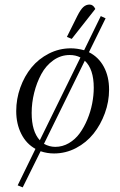

<svg xmlns="http://www.w3.org/2000/svg" viewBox="-20 -663 523 838"><path d="M50.8 -178.2Q50.8 -231 68.6 -280.8Q86.4 -330.6 117.4 -368.4Q148.4 -406.2 193.4 -429.2Q238.3 -452.1 289.1 -452.1Q316.4 -452.1 347.2 -443.8L419.9 -592.8L440.9 -583L368.2 -435.1Q410.2 -414.1 433.1 -371.6Q456.1 -329.1 456.1 -272Q456.1 -219.2 437.7 -168.9Q419.4 -118.7 388.2 -79.6Q356.9 -40.5 311.8 -16.8Q266.6 6.8 215.8 6.8Q185.5 6.8 157.2 -2.9L79.1 154.8L57.1 146L134.8 -13.2Q94.7 -35.2 72.8 -78.9Q50.8 -122.6 50.8 -178.2ZM118.2 -169.9Q118.2 -89.4 153.8 -50.8L331.1 -412.1Q310.5 -422.9 284.2 -422.9Q245.1 -422.9 212.6 -399.7Q180.2 -376.5 160.2 -339.4Q140.1 -302.2 129.2 -258.3Q118.2 -214.4 118.2 -169.9ZM171.9 -35.2Q195.8 -22 221.2 -22Q252.9 -22 280.8 -38.3Q308.6 -54.7 327.9 -81.3Q347.2 -107.9 361.3 -141.8Q375.5 -175.8 382.3 -211.2Q389.2 -246.6 389.2 -279.8Q389.2 -361.8 350.1 -397.9ZM272 -502 317.9 -594.2Q331.5 -621.1 343.5 -632.1Q355.5 -643.1 371.1 -643.1Q386.7 -643.1 396 -624L293 -493.2Z"/></svg>

Font: Dihjauti
Style: Italic
Weight: 400
Italic angle: -9°
Designer: T. Christopher White
Version: Version 3.0.0